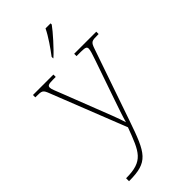

<svg xmlns="http://www.w3.org/2000/svg" viewBox="-304 -841 1156 1156"><g transform="rotate(-45 274.5 -263.0)"><path d="M252 -619V-606H254C295 -642 365 -721 390 -756V-766H347C326 -721 281 -657 252 -619ZM52 215V240H53C216 240 240 193 312 -16L468 -468C484 -515 489 -516 545 -516H549V-536H361V-516H399C440 -516 445 -509 445 -495C445 -482 436 -455 425 -423L338 -171C317 -110 302 -67 290 -24C277 -69 244 -150 220 -212L144 -407C122 -463 113 -482 113 -495C113 -509 118 -516 159 -516H184V-536H10V-516H13C69 -516 72 -515 90 -468L277 6C219 160 200 215 52 215Z"/></g></svg>

Font: Noto Serif Gurmukhi Thin
Style: Regular
Weight: 100
Designer: Vaibhav Singh and the Monotype Design Team
Foundry: Monotype Imaging Inc.
Version: Version 2.004